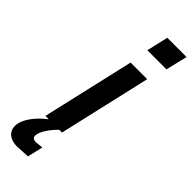

<svg xmlns="http://www.w3.org/2000/svg" viewBox="-305 -745 980 980"><g transform="rotate(45 185.5 -254.5)"><path d="M343 -605 371 -722H232L205 -605ZM194 0 309 -500H189L74 0H98L91 6C50 38 0 94 0 146C0 189 34 213 81 213L157 209L177 125L137 129C114 129 108 121 108 107C108 77 145 28 174 0Z"/></g></svg>

Font: Perun SemiBold Italic
Style: Regular
Weight: 400
Italic angle: -12°
Foundry: Copyright (c) Stefan Peev, Context Ltd, 2016
Version: Version 1.026